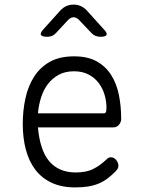

<svg xmlns="http://www.w3.org/2000/svg" viewBox="-20 -805 640 835"><path d="M462 -121Q476 -121 485.5 -109Q495 -97 495 -84Q495 -78 492 -72Q489 -66 482 -59Q464 -41 446.5 -28Q429 -15 408.5 -6.5Q388 2 363.5 6Q339 10 307 10Q248 10 205 -10Q162 -30 134 -66.5Q106 -103 92.5 -154Q79 -205 79 -266Q79 -324 90.5 -377Q102 -430 128 -471Q154 -512 196.5 -536Q239 -560 302 -560Q361 -560 400 -538.5Q439 -517 463 -479.5Q487 -442 497 -392.5Q507 -343 507 -288Q507 -274 497.5 -262.5Q488 -251 473 -251H145Q149 -204 161 -166.5Q173 -129 193.5 -104.5Q214 -80 243 -67.5Q272 -55 309 -55Q354 -55 383 -69Q412 -83 438 -107Q444 -113 449 -117Q454 -121 462 -121ZM145 -312H432Q437 -312 440 -316.5Q443 -321 443 -338Q443 -364 435 -392Q427 -420 410 -443Q393 -466 366 -480.5Q339 -495 302 -495Q263 -495 235 -479.5Q207 -464 188 -439Q169 -414 158.5 -380.5Q148 -347 145 -312ZM185 -645Q162 -645 158 -653.5Q154 -662 170 -679L242 -759Q254 -772 268.5 -778.5Q283 -785 300 -785Q317 -785 331.5 -778.5Q346 -772 358 -759L431 -678Q447 -662 443.5 -653.5Q440 -645 417 -645Q405 -645 395.5 -649Q386 -653 378 -661L324 -718Q312 -730 300 -730Q288 -730 276 -718L224 -662Q216 -653 206.5 -649Q197 -645 185 -645Z"/></svg>

Font: Maple Mono NL ExtraLight
Style: Regular
Weight: 275
Monospace: yes
Designer: subframe7536
Version: Version 7.000